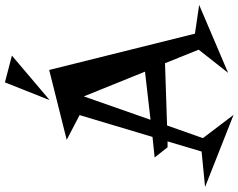

<svg xmlns="http://www.w3.org/2000/svg" viewBox="-165 -796 965 777"><g transform="rotate(-90 317.5 -407.5)"><path d="M422.9 -690.9 569.8 -101.1 686 -84 411.1 33.2 504.9 -85.9 450.2 -222.2 198.2 -213.9 147 -68.8 241.2 55.2 -50.8 -60.1 92.8 -74.2 133.8 -211.9H109.9L68.8 -264.2L151.9 -272.9L240.2 -567.9L140.1 -620.1ZM221.2 -280.8 416 -303.2 315.9 -550.8ZM300.8 -689 372.6 -870.1 481 -841.8Z"/></g></svg>

Font: Risque
Style: Regular
Weight: 400
Designer: Astigmatic (AOETI)
Foundry: Astigmatic (AOETI)
Version: Version 1.000